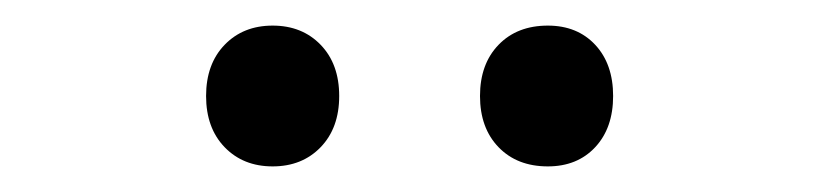

<svg xmlns="http://www.w3.org/2000/svg" viewBox="-20 -785 640 150"><path d="M408 -655Q384 -655 369.5 -670Q355 -685 355 -710Q355 -735 369.5 -750Q384 -765 408 -765Q431 -765 445 -750Q459 -735 459 -710Q459 -685 445 -670Q431 -655 408 -655ZM193 -655Q170 -655 155.5 -670Q141 -685 141 -710Q141 -735 155.5 -750Q170 -765 193 -765Q216 -765 230.5 -750Q245 -735 245 -710Q245 -685 230.5 -670Q216 -655 193 -655Z"/></svg>

Font: JetBrains Mono NL Thin
Style: Regular
Weight: 100
Monospace: yes
Designer: Philipp Nurullin, Konstantin Bulenkov
Foundry: JetBrains
Version: Version 2.305; ttfautohint (v1.8.4.7-5d5b)